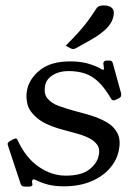

<svg xmlns="http://www.w3.org/2000/svg" viewBox="-20 -678 500 710"><path d="M409.8 -310Q403.8 -307 400.8 -307Q393.8 -307 390.8 -313Q367.8 -352.2 345 -374.4Q322.2 -396.5 295 -405.9Q267.8 -415.2 232.5 -415.2Q199 -415.2 174.9 -400Q150.8 -384.8 146.8 -361.2Q141.2 -331 155.9 -313.5Q170.5 -296 196.5 -286.5Q222.5 -277 252.2 -268.8Q283.5 -260.8 315.8 -251Q348 -241.2 374.4 -226.1Q400.8 -211 414 -186.1Q427.2 -161.2 419.5 -123.2Q413 -86.8 386.4 -56Q359.8 -25.2 316.5 -7.1Q273.2 11 216.2 11Q183.2 11 158.5 4.8Q133.8 -1.5 113 -12Q107.2 -15 106 -15Q100 -15 99 -9Q98 -8 98.5 -6Q99 -4 99 -2Q100 4 100 5Q99 12 88 12H71Q61 12 57 4L10 -138Q8 -144 8 -146Q10 -153 18 -157L29 -163Q35.2 -166 38 -166Q43 -166 46 -158Q76.2 -93.2 123.8 -60.9Q171.2 -28.5 223 -28.5Q280.5 -28.5 310.1 -51.2Q339.8 -74 345.5 -105Q350.2 -128 339.1 -143.1Q328 -158.2 307.9 -168Q287.8 -177.8 263.8 -184.2Q239.8 -190.8 218 -196.8Q150.8 -214.2 119.8 -239.4Q88.8 -264.5 81.8 -291.8Q74.8 -319 79.8 -343.5Q87.5 -386 127.5 -418.5Q167.5 -451 239.8 -451Q282.8 -451 313.5 -440.5Q344.2 -430 355.2 -422Q359.2 -420 361.2 -420Q364.2 -420 364.2 -423Q365.2 -425 364.2 -428Q363.2 -431 363.2 -435Q362.2 -439 362.2 -441.5Q362.2 -444 362.2 -445Q364.2 -454 374 -454H386.5Q394.5 -454 397.2 -444L427.8 -333Q428.5 -330 428.1 -328Q427.8 -326 427.8 -324Q426.8 -318 418.8 -314ZM223 -509Q255 -541.2 273.8 -562.4Q292.5 -583.5 306.1 -602.2Q319.8 -621 336 -646Q340.2 -653.2 347.8 -655.6Q355.2 -658 363.5 -658Q385.5 -658 394.8 -647.8Q404 -637.5 399.8 -619Q394.5 -592 371.8 -570.6Q349 -549.2 318.2 -531.9Q287.5 -514.5 260.5 -499.5Q257.2 -498.5 254.4 -497.2Q251.5 -496 249 -496.8Q245.2 -496.8 237.2 -501.2Z"/></svg>

Font: Young Serif Light
Style: Italic
Weight: 300
Italic angle: -10.979°
Designer: Bastien Sozeau
Foundry: NBR — Bastien Sozeau
Version: Version 5.001